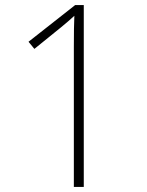

<svg xmlns="http://www.w3.org/2000/svg" viewBox="-20 -734 577 754"><path d="M309 0H270V-550Q270 -593 270.5 -621.5Q271 -650 272 -672Q260 -661 248.5 -651Q237 -641 220 -627L115 -542L92 -570L275 -714H309Z"/></svg>

Font: Noto Sans Disp ExtLt
Style: Regular
Weight: 200
Designer: Monotype Design Team
Foundry: Monotype Imaging Inc.
Version: Version 2.000;GOOG;noto-source:20170915:90ef993387c0